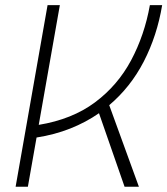

<svg xmlns="http://www.w3.org/2000/svg" viewBox="-20 -713 639 733"><path d="M39.6 0 161.6 -693.4H208.5L127.9 -236.3Q255.4 -257.3 342.3 -322Q429.2 -386.7 480.5 -482.7Q531.7 -578.6 552.2 -693.4H599.1Q579.6 -576.7 529.1 -478.5Q478.5 -380.4 397 -311.5L510.3 0H455.6L357.9 -280.8Q308.1 -246.1 248.3 -222.4Q188.5 -198.7 119.6 -188L86.4 0Z"/></svg>

Font: CaskaydiaCove NFP ExtraLight
Style: Italic
Weight: 200
Italic angle: -10°
Designer: Aaron Bell
Foundry: Saja Typeworks
Version: Version 2111.001; VTT 6.35;Nerd Fonts 3.1.1